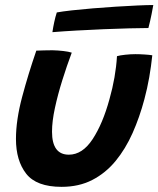

<svg xmlns="http://www.w3.org/2000/svg" viewBox="-20 -716 630 764"><path d="M445.5 -492.5Q457.5 -496 478.5 -498.2Q499.5 -500.5 519 -500.5Q535.5 -500.5 555 -499.2Q574.5 -498 586 -496Q581.5 -452.5 573.8 -408.2Q566 -364 554.5 -321Q535.5 -249.5 507.5 -186.5Q479.5 -123.5 439.8 -75.2Q400 -27 347 0.2Q294 27.5 225 27.5Q125 27.5 84.2 -24.8Q43.5 -77 43.5 -163Q43.5 -238 68 -330Q92.5 -422 124.5 -514.5Q136.5 -515 155.2 -515.5Q174 -516 189 -516Q211 -515.5 232.2 -513Q253.5 -510.5 265.5 -506.5Q246 -454.5 228 -397Q210 -339.5 198.5 -286.2Q187 -233 187 -192Q187 -100.5 254 -100.5Q308 -100.5 348.5 -162.2Q389 -224 415.5 -321Q428 -365 435.5 -408Q443 -451 445.5 -492.5ZM570.5 -604.5Q541 -604.5 494 -603.2Q447 -602 392.5 -599.8Q338 -597.5 284.8 -594.5Q231.5 -591.5 188.5 -588Q191.5 -608 195.8 -628Q200 -648 206 -666.5Q228 -670.5 266 -674.8Q304 -679 349.8 -682.8Q395.5 -686.5 441.5 -689.5Q487.5 -692.5 526.8 -694.2Q566 -696 590 -696Q588.5 -686 583.2 -659.8Q578 -633.5 570.5 -604.5Z"/></svg>

Font: Grandstander SemiBold
Style: Italic
Weight: 600
Italic angle: -15°
Designer: Tyler Finck
Foundry: Etcetera Type Co
Version: Version 1.200; ttfautohint (v1.8.3)